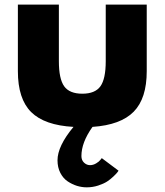

<svg xmlns="http://www.w3.org/2000/svg" viewBox="-20 -533 713 828"><path d="M57.1 -226.1V-513.2H233.9V-269Q233.9 -192.9 256.8 -160.9Q279.8 -128.9 335 -128.9Q390.1 -128.9 413.1 -160.9Q436 -192.9 436 -269V-513.2H612.8V-226.1Q612.8 -108.4 556.6 -51.3Q500.5 5.9 378.9 14.2Q331.1 81.1 331.1 140.1Q331.1 157.7 342.5 168.5Q354 179.2 368.2 179.2Q381.8 179.2 394.5 171.6Q407.2 164.1 413.1 156.2L418.9 148.9L491.2 203.1Q489.3 206.1 485.6 210.9Q481.9 215.8 469.2 228Q456.5 240.2 441.9 249.8Q427.2 259.3 403.6 267.1Q379.9 274.9 354 274.9Q333 274.9 312.3 268.6Q291.5 262.2 272 249.3Q252.4 236.3 240.2 212.6Q228 189 228 158.2Q228 97.2 296.9 14.2Q171.9 7.3 114.5 -49.6Q57.1 -106.4 57.1 -226.1Z"/></svg>

Font: Hussar Preview
Style: Bold
Weight: 700
Foundry: Cannot Into Space Fonts, PlusOne Fonts
Version: Version 2.29RC2 "Millennial"